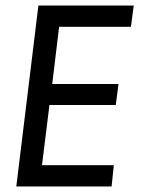

<svg xmlns="http://www.w3.org/2000/svg" viewBox="-20 -675 525 695"><path d="M384 0 392 -77H132L159 -295H399L409 -371H169L194 -578H454L464 -655H119L39 0Z"/></svg>

Font: Ropa Sans
Style: Italic
Weight: 400
Designer: Botio Nikoltchev
Foundry: Botjo Nikoltchev
Version: Version 1.002